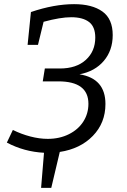

<svg xmlns="http://www.w3.org/2000/svg" viewBox="-20 -727 610 925"><path d="M488 -226Q488 -135 427.5 -72.5Q367 -10 268 5L227 178H178L192 9Q96 4 13 -40L42 -101Q82 -81 126 -69.5Q170 -58 210 -58Q267 -58 312 -80.5Q357 -103 381.5 -141.5Q406 -180 406 -227Q406 -335 261 -335H186L196 -397H268Q348 -397 393.5 -438.5Q439 -480 439 -546Q439 -598 409 -621Q379 -644 323 -644Q271 -644 190 -622L163 -511H113L129 -669Q241 -707 337 -707Q424 -707 473.5 -671.5Q523 -636 523 -558Q523 -484 480 -433.5Q437 -383 363 -369Q488 -349 488 -226Z"/></svg>

Font: Bitter Pro
Style: Italic
Weight: 400
Italic angle: -9°
Designer: Sol Matas, and Bitter project Authors
Foundry: Sol Matas
Version: Version 1.010